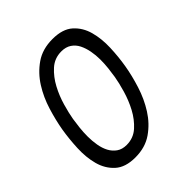

<svg xmlns="http://www.w3.org/2000/svg" viewBox="-206 -871 1011 1011"><g transform="rotate(-45 300.0 -365.0)"><path d="M232 -69Q283 -69 319.5 -102Q356 -135 380.5 -181Q405 -227 420 -278.5Q435 -330 441 -367Q445 -391 448.5 -422Q452 -453 452 -485.5Q452 -518 446 -549.5Q440 -581 427.5 -606Q415 -631 392.5 -646Q370 -661 337 -661Q286 -661 249.5 -628Q213 -595 188.5 -549Q164 -503 149.5 -452.5Q135 -402 129 -366Q125 -341 121.5 -309.5Q118 -278 118 -245.5Q118 -213 123.5 -181Q129 -149 142 -124.5Q155 -100 177 -84.5Q199 -69 232 -69ZM218 10Q144 10 104 -26.5Q64 -63 49 -119Q34 -175 37 -241Q40 -307 50 -367Q60 -425 80 -490.5Q100 -556 135 -611.5Q170 -667 222.5 -703.5Q275 -740 350 -740Q425 -740 465 -704Q505 -668 520 -612.5Q535 -557 532.5 -492Q530 -427 520 -368Q510 -308 489 -241.5Q468 -175 432.5 -119Q397 -63 344.5 -26.5Q292 10 218 10Z"/></g></svg>

Font: Maple Mono NL Light
Style: Italic
Weight: 300
Italic angle: -10°
Monospace: yes
Designer: subframe7536
Version: Version 7.000